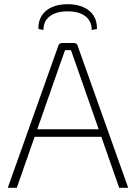

<svg xmlns="http://www.w3.org/2000/svg" viewBox="-20 -895 648 915"><path d="M332 -690Q339 -690 343.5 -687Q348 -684 350 -677L591 0H548L338 -600Q333 -614 328 -628Q323 -642 318 -656H290Q285 -642 280 -628Q275 -614 270 -600L60 0H17L258 -677Q260 -684 265 -687Q270 -690 276 -690ZM478 -279V-243H128V-279ZM187 -752 163 -757Q162 -794 179 -820.5Q196 -847 227.5 -861Q259 -875 302 -875Q345 -875 377 -861Q409 -847 426 -820.5Q443 -794 442 -757L417 -752Q417 -795 386.5 -818Q356 -841 302 -841Q249 -841 218 -818Q187 -795 187 -752Z"/></svg>

Font: Exo 2 ExtraLight
Style: Regular
Weight: 250
Designer: Natanael Gama
Foundry: Natanael Gama
Version: Version 2.010